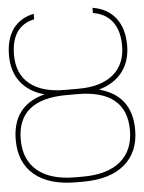

<svg xmlns="http://www.w3.org/2000/svg" viewBox="-57 -804 643 857"><g transform="rotate(-5 264.5 -375.0)"><path d="M293.9 -405.3Q396 -404.8 451.4 -450.4Q506.8 -496.1 506.8 -580.1Q506.8 -647 476.6 -687.3Q446.3 -727.5 389.6 -736.3V-759.8Q456.5 -749 492.9 -702.4Q529.3 -655.8 529.3 -580.1Q529.3 -508.3 492.2 -460.4Q455.1 -412.6 386.7 -393.6Q532.2 -355 532.2 -201.2Q532.2 -100.6 466.6 -45.4Q400.9 9.8 281.2 9.8H249Q128.4 9.8 62.7 -45.2Q-2.9 -100.1 -2.9 -201.2Q-2.9 -355.5 142.6 -393.6Q73.7 -412.6 36.9 -460.2Q0 -507.8 0 -580.1Q0 -652.8 32.2 -698Q64.5 -743.2 126 -755.9V-731.4Q22.5 -709 22.5 -580.1Q22.5 -495.6 77.6 -450.4Q132.8 -405.3 235.4 -405.3ZM289.6 -381.8H239.7Q19.5 -381.3 19.5 -201.2Q19.5 -110.4 78.6 -61.5Q137.7 -12.7 248 -12.7H281.2Q391.6 -12.7 450.2 -61.5Q508.8 -110.4 508.8 -201.2Q508.8 -380.9 289.6 -381.8Z"/></g></svg>

Font: Inter Display Thin
Style: Regular
Weight: 100
Designer: Rasmus Andersson
Foundry: rsms
Version: Version 4.000;git-a52131595